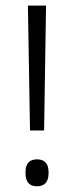

<svg xmlns="http://www.w3.org/2000/svg" viewBox="-20 -659 266 688"><path d="M145 -639 138 -191.5H87.5L80 -639ZM112.5 8.5Q91.5 8.5 81.5 -3.5Q71.5 -15.5 71.5 -37.5V-42.5Q71.5 -64.5 81.5 -76.2Q91.5 -88 112.5 -88Q133.5 -88 143.8 -76.2Q154 -64.5 154 -42.5V-37.5Q154 -15.5 143.8 -3.5Q133.5 8.5 112.5 8.5Z"/></svg>

Font: Anek Kannada Medium Light
Style: Regular
Weight: 300
Version: Version 1.003